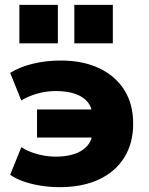

<svg xmlns="http://www.w3.org/2000/svg" viewBox="-20 -762 617 793"><path d="M227 11Q187 11 149 5Q111 -1 79 -12Q47 -23 22 -40L68 -154Q96 -136 134 -125.5Q172 -115 210 -115Q252 -115 285.5 -125.5Q319 -136 339.5 -158.5Q360 -181 363 -218L372 -194H133V-310H372L363 -285Q359 -322 339.5 -343.5Q320 -365 287 -375.5Q254 -386 210 -386Q172 -386 134.5 -375.5Q97 -365 68 -347L22 -461Q60 -485 114.5 -498.5Q169 -512 231 -512Q322 -512 389 -480.5Q456 -449 493 -391Q530 -333 530 -251Q530 -170 493 -111Q456 -52 388 -20.5Q320 11 227 11ZM287 -583V-742H446V-583ZM60 -583V-742H219V-583Z"/></svg>

Font: Nunito Sans 9pt Black
Style: Regular
Weight: 900
Version: Version 3.101;gftools[0.9.27]